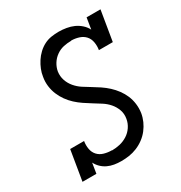

<svg xmlns="http://www.w3.org/2000/svg" viewBox="-175 -870 950 1005"><g transform="rotate(-30 300.0 -367.5)"><path d="M269 8Q247 8 226.5 4.5Q206 1 188 -7.5Q170 -16 155.5 -30Q141 -44 132 -62L122 0H38L68 -181H152Q148 -157 152 -134Q156 -111 170.5 -95Q185 -79 207.5 -72.5Q230 -66 254 -66Q254 -66 254 -65.5Q254 -65 254 -65Q278 -65 302 -70.5Q326 -76 347.5 -89.5Q369 -103 383.5 -124.5Q398 -146 402 -171Q407 -199 398 -224Q389 -249 372 -268.5Q355 -288 333 -302Q311 -316 289 -329.5Q267 -343 245.5 -357.5Q224 -372 205 -389.5Q186 -407 171 -428Q156 -449 146 -473Q136 -497 132.5 -524Q129 -551 134 -579Q137 -601 145.5 -622Q154 -643 166.5 -662.5Q179 -682 196.5 -698.5Q214 -715 234.5 -725.5Q255 -736 277.5 -739.5Q300 -743 322 -743Q345 -743 368.5 -739Q392 -735 412 -726Q432 -717 449 -702Q466 -687 476 -667L487 -735H571L541 -554H457Q461 -577 457 -600.5Q453 -624 438.5 -640Q424 -656 401.5 -663Q379 -670 356 -670Q356 -670 355.5 -669.5Q355 -669 355 -669Q332 -669 309 -664Q286 -659 265.5 -644.5Q245 -630 232 -609Q219 -588 215 -565Q211 -537 219.5 -512Q228 -487 245 -467Q262 -447 283.5 -433Q305 -419 327 -406Q349 -393 370.5 -378.5Q392 -364 411 -346.5Q430 -329 445.5 -308Q461 -287 471 -263.5Q481 -240 484.5 -213Q488 -186 484 -158Q480 -134 470 -111.5Q460 -89 444.5 -69Q429 -49 408 -33.5Q387 -18 363.5 -8.5Q340 1 316.5 4.5Q293 8 269 8Z"/></g></svg>

Font: Iosevka Curly Slab ExObl
Style: Regular
Weight: 400
Width: 7
Italic angle: -9°
Monospace: yes
Designer: Belleve Invis
Foundry: Belleve Invis
Version: Version 11.1.0; ttfautohint (v1.8.3)